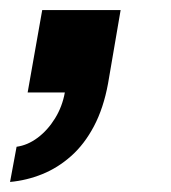

<svg xmlns="http://www.w3.org/2000/svg" viewBox="-38 -184 341 382"><path d="M-18 178 -5 108Q17 105 37 90Q57 75 71.5 51.5Q86 28 91 0H17L46 -164H202L177 -18Q168 31 149 67Q130 103 103.5 126.5Q77 150 46 162.5Q15 175 -18 178Z"/></svg>

Font: Archivo SemiCondensed ExtraBold
Style: Italic
Weight: 800
Width: 4
Italic angle: -10°
Designer: Hector Gatti
Foundry: Omnibus-Type
Version: Version 2.001